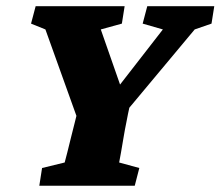

<svg xmlns="http://www.w3.org/2000/svg" viewBox="-20 -593 704 613"><path d="M601.6 -499 315.4 -156.2 398.4 -274.4 388.7 -229.5Q387.7 -222.7 383.3 -201.7Q378.9 -180.7 374.5 -154.3Q370.1 -127.9 366.2 -105.5Q362.3 -83 360.4 -74.2L424.8 -56.6L410.2 0H105.5L114.3 -56.6L186.5 -74.2Q189.5 -84 194.8 -106Q200.2 -127.9 206.5 -153.3Q212.9 -178.7 218.3 -200.2Q223.6 -221.7 225.6 -229.5L235.4 -274.4L248 -156.2L125 -499L79.1 -517.6L93.8 -573.2H377.9L369.1 -517.6L301.8 -499L372.1 -297.9H343.8L500 -499L435.5 -517.6L450.2 -573.2H664.1L655.3 -517.6Z"/></svg>

Font: Crimson Pro Black
Style: Italic
Weight: 900
Italic angle: -12°
Designer: Jacques Le Bailly
Foundry: Baron von Fonthausen
Version: Version 1.003